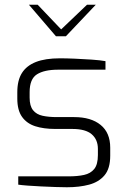

<svg xmlns="http://www.w3.org/2000/svg" viewBox="-20 -784 538 810"><path d="M262 6Q244 6 215 5Q186 4 154 2.5Q122 1 96 -1Q70 -3 57 -5V-40H270Q307 -40 334.5 -46Q362 -52 377.5 -71Q393 -90 393 -130V-156Q393 -195 367 -217.5Q341 -240 285 -240H213Q164 -240 128.5 -251.5Q93 -263 73 -291Q53 -319 53 -368V-395Q53 -445 72.5 -476Q92 -507 131.5 -522.5Q171 -538 233 -538Q259 -538 295 -536.5Q331 -535 367 -532.5Q403 -530 425 -526V-490H225Q167 -490 136 -470.5Q105 -451 105 -395V-372Q105 -337 119.5 -319Q134 -301 160 -295.5Q186 -290 220 -290H293Q364 -290 404.5 -257Q445 -224 445 -161V-127Q445 -73 421 -44.5Q397 -16 356 -5Q315 6 262 6ZM216 -631 102 -764H139L238 -660L347 -764H384L258 -631Z"/></svg>

Font: Exo Thin Light
Style: Regular
Weight: 300
Version: Version 2.000